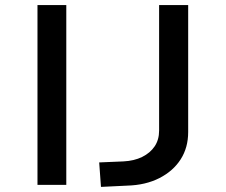

<svg xmlns="http://www.w3.org/2000/svg" viewBox="-20 -725 885 753"><path d="M127 0V-705H240V0ZM376 8 369 -88 464 -92Q506 -94 537.5 -109.5Q569 -125 586.5 -151Q604 -177 604 -213V-705H718V-207Q718 -146 688.5 -100Q659 -54 605 -26.5Q551 1 479 3Z"/></svg>

Font: Nunito Sans 7pt Expanded Medium
Style: Regular
Weight: 500
Width: 7
Designer: Vernon Adams
Foundry: Vernon Adams
Version: Version 3.101;gftools[0.9.27]